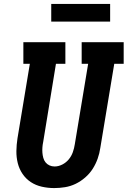

<svg xmlns="http://www.w3.org/2000/svg" viewBox="-20 -950 650 978"><path d="M256 8Q224 8 193 1Q162 -6 137 -22.5Q112 -39 95 -64Q78 -89 70.5 -119Q63 -149 63.5 -181Q64 -213 69 -245L132 -625H99V-735H313V-625H265L200 -227Q197 -213 196 -199Q195 -185 196 -172Q197 -159 200.5 -146Q204 -133 212 -123Q220 -113 232 -107.5Q244 -102 258 -102Q278 -102 297.5 -112Q317 -122 330.5 -138.5Q344 -155 351 -175Q358 -195 361 -215L429 -625H396V-735H610V-625H562L491 -197Q487 -169 477.5 -142Q468 -115 452.5 -90.5Q437 -66 414 -46Q391 -26 365 -13.5Q339 -1 311 3.5Q283 8 256 8ZM541 -840H241V-930H541Z"/></svg>

Font: Iosevka Etoile XBdObl
Style: Regular
Weight: 800
Italic angle: -9°
Designer: Belleve Invis
Foundry: Belleve Invis
Version: Version 15.5.2; ttfautohint (v1.8.4)